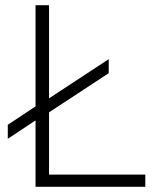

<svg xmlns="http://www.w3.org/2000/svg" viewBox="-20 -720 640 740"><path d="M117 0V-256L10 -185V-239L117 -310V-700H169V-341L399 -492V-438L169 -287V-47H540V0Z"/></svg>

Font: Red Hat Mono
Style: Regular
Weight: 300
Monospace: yes
Designer: Pentagram, MCKL
Foundry: Pentagram, MCKL
Version: Version 1.023